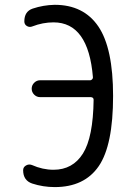

<svg xmlns="http://www.w3.org/2000/svg" viewBox="-20 -760 540 790"><path d="M200.2 -61.5Q279.3 -61.5 321.3 -128.4Q363.3 -195.3 365.2 -349.6Q365.2 -359.4 353.5 -360.4H144.5Q130.9 -360.4 120.6 -370.6Q110.4 -380.9 110.4 -395Q110.4 -409.2 120.6 -419.4Q130.9 -429.7 144.5 -429.7H351.6Q355.5 -429.7 359.4 -434.1Q363.3 -438.5 362.3 -442.4Q343.8 -668 200.2 -668Q156.2 -668 113.3 -651.4Q101.6 -646.5 90.8 -652.8Q80.1 -659.2 80.1 -671.9Q80.1 -712.9 114.3 -724.6Q158.2 -739.3 205.1 -740.2Q324.2 -740.2 384.8 -650.9Q445.3 -561.5 445.3 -365.2Q445.3 -162.1 386.2 -76.2Q327.1 9.8 205.1 9.8Q157.2 9.8 112.3 -4.9Q75.2 -17.6 75.2 -59.6Q75.2 -72.3 86.9 -79.1Q98.6 -85.9 111.3 -81.1Q155.3 -61.5 200.2 -61.5Z"/></svg>

Font: Rounded-X Mgen+ 1m regular
Style: Regular
Weight: 400
Designer: [Source Han Sans]
Ryoko NISHIZUKA  (kana & ideographs); Paul D. Hunt (Latin, Greek & Cyrillic); Wenlong ZHANG  (bopomofo
Version: Version 1.059.20150602